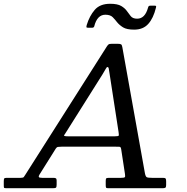

<svg xmlns="http://www.w3.org/2000/svg" viewBox="-70 -997 990 1017"><path d="M-50 -17V-36Q-50 -47 -48 -51Q-46 -55 -35 -55H39Q53 -55 56.2 -59.5Q59.5 -64 64.5 -72L496 -751Q500.5 -758 504.8 -761.5Q509 -765 521.5 -765H554Q567.5 -765 571.8 -761.8Q576 -758.5 578 -747L697.5 -80Q701 -62 707.2 -58.5Q713.5 -55 735 -55H793Q804 -55 807 -51.8Q810 -48.5 810 -37V-17Q810 -6 806.2 -3Q802.5 0 791 0H503Q493.5 0 491.8 -3.5Q490 -7 490 -16.5V-39Q490 -51 493.8 -53Q497.5 -55 509.5 -55H570Q586.5 -55 590.5 -58Q594.5 -61 592 -75L572 -206Q570 -219 563.8 -219.5Q557.5 -220 543 -220H256Q243.5 -220 236.8 -218.8Q230 -217.5 225.5 -210L139 -72Q134 -64 135.8 -59.5Q137.5 -55 153 -55H213Q221.5 -55 225.8 -52.5Q230 -50 230 -41V-19Q230 -6.5 226.5 -3.2Q223 0 210 0H-36Q-47.5 0 -48.8 -3Q-50 -6 -50 -17ZM473.5 -604 281.5 -299Q274 -287 269.8 -281Q265.5 -275 289 -275H538Q557 -275 558.8 -278.5Q560.5 -282 558 -298L510.5 -606Q507.5 -625.5 506 -633.8Q504.5 -642 499 -642Q495 -642 489 -630.5Q483 -619 473.5 -604ZM640.5 -840Q601.5 -840 582 -852Q562.5 -864 550 -879.5Q540.5 -892 527.5 -905.5Q514.5 -919 488 -919Q444.5 -919 429 -857Q426.5 -850 417.5 -850H396.5Q388 -850 387.8 -853.8Q387.5 -857.5 389.5 -865Q404 -912.5 431.8 -944.8Q459.5 -977 513.5 -977Q552.5 -977 572.2 -965.2Q592 -953.5 603 -937.5Q611.5 -925.5 622.2 -911.8Q633 -898 656.5 -898Q698 -898 714 -956Q715.5 -962 718 -964.5Q720.5 -967 727.5 -967H749Q756 -967 756.8 -964.5Q757.5 -962 756 -956Q742.5 -900.5 715.2 -870.2Q688 -840 640.5 -840Z"/></svg>

Font: Besley
Style: Italic
Weight: 400
Italic angle: -13°
Designer: Owen Earl
Foundry: indestructible type*
Version: Version 4.000; ttfautohint (v1.8.4.7-5d5b)